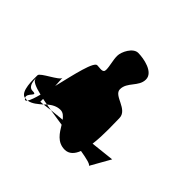

<svg xmlns="http://www.w3.org/2000/svg" viewBox="-94 -809 631 631"><g transform="rotate(-45 222.0 -493.5)"><path d="M24 -442C24 -422 38 -409 59 -401C54 -371 49 -350 43 -348L112 -309L103 -391C149 -385 203 -388 224 -388C265 -388 263 -454 293 -454C327 -454 342 -416 376 -416C410 -416 420 -470 420 -496C420 -519 384 -538 364 -538C344 -538 324 -531 306 -531C290 -531 296 -549 296 -561C300 -578 220 -595 150 -612L186 -614C173 -614 146 -678 134 -678C116 -678 56 -681 52 -654C69 -665 86 -624 86 -653C86 -680 136 -674 121 -674C111 -674 103 -655 96 -626C76 -631 60 -637 52 -642C55 -624 68 -610 80 -596L79 -610H92C91 -603 89 -596 88 -588C99 -575 107 -561 107 -544C107 -532 99 -524 89 -516L84 -566C81 -547 78 -527 75 -507C52 -493 24 -477 24 -442ZM52 -642C45 -647 47 -651 52 -654V-651C52 -648 51 -645 52 -642ZM80 -596C82 -593 86 -591 88 -588C87 -581 85 -574 84 -566Z"/></g></svg>

Font: Alpina
Style: Regular
Weight: 400
Version: Version 0.9